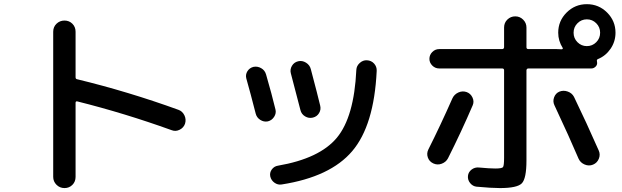

<svg xmlns="http://www.w3.org/2000/svg" viewBox="-20 -870 3040 939"><path d="M240.2 -4.9V-714.8Q240.2 -738.3 256.3 -753.9Q272.5 -769.5 295.4 -769.5Q318.4 -769.5 334 -753.9Q349.6 -738.3 349.6 -714.8V-492.2Q349.6 -483.4 357.4 -482.4Q607.4 -421.9 852.5 -333Q872.1 -326.2 881.8 -306.2Q891.6 -286.1 884.8 -264.6Q877.9 -245.1 858.4 -235.4Q838.9 -225.6 819.3 -233.4Q588.9 -316.4 358.4 -374Q350.6 -376 349.6 -368.2V-4.9Q349.6 18.6 334 34.2Q318.4 49.8 295.4 49.8Q272.5 49.8 256.3 33.7Q240.2 17.6 240.2 -4.9Z M1774.4 -575.2Q1795.9 -574.2 1809.6 -559.1Q1823.2 -543.9 1822.3 -523.4Q1809.6 -256.8 1702.6 -130.9Q1595.7 -4.9 1357.4 32.2Q1338.9 35.2 1322.8 23.9Q1306.6 12.7 1301.8 -6.8Q1297.9 -25.4 1309.1 -41Q1320.3 -56.6 1338.9 -59.6Q1543 -94.7 1627.4 -196.3Q1711.9 -297.9 1722.7 -528.3Q1723.6 -547.9 1739.3 -562Q1754.9 -576.2 1774.4 -575.2ZM1230.5 -314.5Q1205.1 -414.1 1184.6 -486.3Q1179.7 -504.9 1189.9 -521.5Q1200.2 -538.1 1219.7 -543Q1239.3 -546.9 1257.3 -536.6Q1275.4 -526.4 1281.2 -505.9Q1309.6 -408.2 1327.1 -335Q1332 -316.4 1320.8 -298.8Q1309.6 -281.2 1290 -276.4Q1270.5 -272.5 1252.9 -283.7Q1235.4 -294.9 1230.5 -314.5ZM1449.2 -332Q1422.9 -434.6 1402.3 -511.7Q1397.5 -530.3 1407.7 -547.9Q1418 -565.4 1438 -570.3Q1458 -575.2 1476.6 -563.5Q1495.1 -551.8 1500 -532.2Q1534.2 -403.3 1545.9 -353.5Q1550.8 -334 1540.5 -316.9Q1530.3 -299.8 1510.3 -294.9Q1490.2 -290 1472.2 -300.8Q1454.1 -311.5 1449.2 -332Z M2804.2 -663.6Q2823.2 -644.5 2850.1 -644.5Q2877 -644.5 2896 -663.6Q2915 -682.6 2915 -710Q2915 -737.3 2896 -756.3Q2877 -775.4 2850.1 -775.4Q2823.2 -775.4 2804.2 -756.3Q2785.2 -737.3 2785.2 -710Q2785.2 -682.6 2804.2 -663.6ZM2990.2 -710Q2990.2 -667 2966.3 -631.8Q2942.4 -596.7 2904.3 -581.1Q2897.5 -578.1 2899.4 -571.3Q2900.4 -568.4 2900.4 -561.5Q2900.4 -550.8 2891.6 -543Q2882.8 -535.2 2872.1 -535.2H2564.5Q2555.7 -535.2 2554.7 -526.4V-85Q2554.7 2.9 2532.2 26.4Q2509.8 49.8 2424.8 49.8Q2383.8 49.8 2310.5 43Q2292 41 2279.3 25.4Q2266.6 9.8 2268.6 -9.8Q2270.5 -28.3 2286.1 -40.5Q2301.8 -52.7 2322.3 -50.8Q2374 -45.9 2402.3 -45.9Q2434.6 -45.9 2439.9 -52.7Q2445.3 -59.6 2445.3 -98.6V-526.4Q2445.3 -535.2 2435.5 -535.2H2127.9Q2108.4 -535.2 2094.2 -549.3Q2080.1 -563.5 2080.1 -582Q2080.1 -601.6 2094.2 -615.7Q2108.4 -629.9 2127.9 -629.9H2435.5Q2444.3 -629.9 2445.3 -638.7V-735.4Q2445.3 -758.8 2461.4 -774.4Q2477.5 -790 2500 -790Q2522.5 -790 2538.6 -773.9Q2554.7 -757.8 2554.7 -735.4V-638.7Q2554.7 -629.9 2564.5 -629.9H2703.1Q2719.7 -629.9 2727.5 -628.9Q2729.5 -628.9 2731.4 -630.9Q2733.4 -632.8 2732.4 -634.8Q2710 -669.9 2710 -710Q2710 -767.6 2751 -808.6Q2792 -849.6 2850.1 -849.6Q2908.2 -849.6 2949.2 -808.6Q2990.2 -767.6 2990.2 -710ZM2075.2 -139.6Q2132.8 -253.9 2192.4 -388.7Q2201.2 -408.2 2221.2 -417.5Q2241.2 -426.8 2261.7 -419.9Q2281.2 -413.1 2290.5 -393.6Q2299.8 -374 2292 -355.5Q2236.3 -225.6 2170.9 -95.7Q2161.1 -77.1 2140.1 -69.3Q2119.1 -61.5 2099.1 -70.8Q2079.1 -80.1 2072.3 -100.1Q2065.4 -120.1 2075.2 -139.6ZM2809.6 -93.8Q2765.6 -197.3 2691.4 -355.5Q2682.6 -374 2689.9 -394Q2697.3 -414.1 2715.8 -421.9Q2735.4 -429.7 2756.3 -422.4Q2777.3 -415 2787.1 -396.5Q2848.6 -269.5 2908.2 -133.8Q2917 -114.3 2908.7 -93.8Q2900.4 -73.2 2880.4 -64.9Q2860.4 -56.6 2839.4 -65.4Q2818.4 -74.2 2809.6 -93.8Z"/></svg>

Font: Rounded Mgen+ 1mn medium
Style: Regular
Weight: 500
Designer: [Source Han Sans]
Ryoko NISHIZUKA  (kana & ideographs); Paul D. Hunt (Latin, Greek & Cyrillic); Wenlong ZHANG  (bopomofo
Version: Version 1.059.20150602